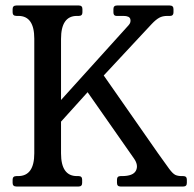

<svg xmlns="http://www.w3.org/2000/svg" viewBox="-20 -680 708 700"><path d="M40 0Q26 0 26 -13V-25Q26 -38 40 -38H46Q105 -38 105 -121V-539Q105 -622 47 -622H40Q26 -622 26 -635V-647Q26 -660 40 -660H267.5Q280.5 -660 280.5 -647V-635Q280.5 -622 267.5 -622H260.5Q202.5 -622 202.5 -538V-284.2L174.8 -284.8L448.8 -588Q458.2 -598.2 455.2 -610.1Q452.2 -622 430 -622H404.5Q393.5 -622 393.5 -635V-647Q393.5 -660 406.5 -660H598.5Q612.5 -660 612.5 -647V-635Q612.5 -622 600.5 -622H590.5Q572.5 -622 560.4 -615.2Q548.2 -608.5 533.2 -592.6Q518.2 -576.8 492.5 -549L358.2 -404.8L556.2 -121Q584 -81.8 597 -64.2Q610 -46.8 619.1 -42.4Q628.2 -38 643.2 -38H648.2Q661.2 -38 661.2 -25V-13Q661.2 0 648.2 0H419.5Q406.5 0 406.5 -13V-25Q406.5 -38 419.5 -38H424.5Q465.5 -38 475.6 -57.9Q485.8 -77.8 468 -102.8L281.8 -369L318.5 -365L160.5 -190L202.5 -266.8V-121Q202.5 -38 260.5 -38H266.5Q279.5 -38 279.5 -25V-13Q279.5 0 266.5 0Z"/></svg>

Font: Young Serif Light
Style: Regular
Weight: 300
Designer: Bastien Sozeau
Foundry: NBR — Bastien Sozeau
Version: Version 5.001